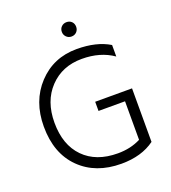

<svg xmlns="http://www.w3.org/2000/svg" viewBox="-152 -961 965 1082"><g transform="rotate(-20 330.5 -420.0)"><path d="M371 -762C383.7 -762 394 -766.2 402 -774.5C410 -782.8 414 -793 414 -805C414 -817.7 410 -828 402 -836C394 -844 383.7 -848 371 -848C359 -848 348.8 -844 340.5 -836C332.2 -828 328 -817.7 328 -805C328 -793 332.2 -782.8 340.5 -774.5C348.8 -766.2 359 -762 371 -762ZM591 -371H370V-316H529V-85C489 -64.3 443.3 -54 392 -54C305.3 -54 237.3 -79.2 188 -129.5C138.7 -179.8 114 -249.3 114 -338C114 -424 138.8 -493.2 188.5 -545.5C238.2 -597.8 302.3 -624 381 -624C455 -624 517.7 -606 569 -570V-639C517.7 -670.3 452.3 -686 373 -686C279.7 -686 202.5 -653.3 141.5 -588C80.5 -522.7 50 -439.3 50 -338C50 -230.7 81.2 -146.2 143.5 -84.5C205.8 -22.8 288.3 8 391 8C471.7 8 538.3 -11.3 591 -50Z"/></g></svg>

Font: Hind Light
Style: Regular
Weight: 300
Designer: Manushi Parikh, Satya Rajpurohit
Foundry: Indian Type Foundry
Version: Version 1.201;PS 1.0;hotconv 1.0.78;makeotf.lib2.5.61930; tt